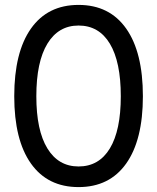

<svg xmlns="http://www.w3.org/2000/svg" viewBox="-20 -746 640 782"><path d="M300 16Q174 16 106 -80Q38 -176 38 -354Q38 -533 106 -629.5Q174 -726 300 -726Q426 -726 494 -629.5Q562 -533 562 -354Q562 -176 494 -80Q426 16 300 16ZM300 -68Q383 -68 427.5 -141.5Q472 -215 472 -354Q472 -494 427.5 -568Q383 -642 300 -642Q218 -642 173 -568Q128 -494 128 -354Q128 -215 173 -141.5Q218 -68 300 -68Z"/></svg>

Font: Geist Mono
Style: Regular
Weight: 400
Monospace: yes
Designer: Basement.studio, Andrés Briganti, Mateo Zaragoza
Foundry: Basement.studio, Vercel, Andrés Briganti, Guido Ferreyra, Mateo Zaragoza
Version: Version 1.500; ttfautohint (v1.8.4.7-5d5b)